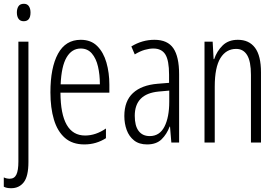

<svg xmlns="http://www.w3.org/2000/svg" viewBox="-27 -752 1463 1013"><path d="M62 -686Q62 -706 70.5 -719Q79 -732 99 -732Q117 -732 125.5 -719Q134 -706 134 -686Q134 -640 98 -640Q80 -640 71 -652.5Q62 -665 62 -686ZM32 241Q19 241 9.5 239Q0 237 -7 233V184Q8 191 24 191Q49 191 59.5 169Q70 147 70 100V-532H123V103Q123 178 98.5 209.5Q74 241 32 241Z M399 -542Q453 -542 486 -509Q519 -476 534.5 -422Q550 -368 550 -305V-263H292Q293 -37 422 -37Q478 -37 532 -74V-23Q507 -7 478.5 1.5Q450 10 418 10Q355 10 315.5 -24.5Q276 -59 257.5 -121Q239 -183 239 -265Q239 -395 279 -468.5Q319 -542 399 -542ZM399 -496Q352 -496 324.5 -449.5Q297 -403 293 -307H500Q500 -358 490 -401Q480 -444 457.5 -470Q435 -496 399 -496Z M788 -542Q857 -542 887.5 -497.5Q918 -453 918 -360V0H877L870 -84H868Q853 -44 825.5 -17Q798 10 749 10Q707 10 680.5 -11Q654 -32 641.5 -66Q629 -100 629 -140Q629 -219 674.5 -261Q720 -303 804 -310L865 -315V-358Q865 -433 845.5 -464.5Q826 -496 782 -496Q761 -496 736.5 -489Q712 -482 684 -465L666 -507Q723 -542 788 -542ZM810 -269Q684 -257 684 -141Q684 -88 704.5 -61Q725 -34 763 -34Q815 -34 840.5 -83.5Q866 -133 866 -216V-274Z M1228 -542Q1287 -542 1318.5 -500Q1350 -458 1350 -370V0H1297V-357Q1297 -428 1277 -461Q1257 -494 1219 -494Q1166 -494 1136 -445.5Q1106 -397 1106 -295V0H1052V-532H1095L1100 -440H1103Q1117 -482 1147.5 -512Q1178 -542 1228 -542Z"/></svg>

Font: Noto Sans Ethiopic ExtraCondensed Light
Style: Regular
Weight: 300
Width: 2
Designer: Monotype Design Team
Foundry: Monotype Imaging Inc.
Version: Version 2.102; ttfautohint (v1.8.4.7-5d5b)